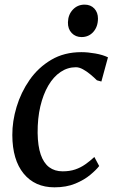

<svg xmlns="http://www.w3.org/2000/svg" viewBox="-20 -791 500 821"><path d="M394.5 -447.6Q382.1 -459.9 366.4 -472.9Q350.7 -485.9 334.7 -494.7Q318.7 -503.5 304.6 -503.5Q269.1 -503.5 238.9 -483.2Q208.8 -462.9 186.7 -425.4Q164.7 -387.8 152.5 -336.3Q140.4 -284.7 140.9 -222.3Q141.7 -166.3 154.2 -130Q166.7 -93.7 190.3 -76Q213.9 -58.4 247.7 -58.4Q278.2 -58.4 301.6 -66.4Q324.9 -74.3 344.6 -88.2Q364.4 -102 383.5 -119.7L404.1 -81.1Q391.8 -64.9 366 -43.4Q340.3 -21.8 302 -5.9Q263.8 10 212.9 10Q129.2 10 81.1 -48.7Q33.1 -107.4 32.7 -213.3Q32.3 -271.9 50.9 -333.9Q69.5 -395.9 106.5 -449.2Q143.6 -502.4 199.1 -535.2Q254.5 -568 327.8 -568Q355.4 -568 387.6 -562.3Q419.8 -556.6 441.7 -545.9L413.5 -442.4ZM328.7 -632.5Q303.2 -632.5 286.5 -649.9Q269.9 -667.3 270.5 -695.7Q271.3 -728.4 291.5 -749.8Q311.7 -771.2 341.9 -771.2Q367.7 -771.2 383.4 -754.4Q399 -737.6 398.9 -711.4Q398.7 -676.7 379.1 -654.6Q359.4 -632.5 328.7 -632.5Z"/></svg>

Font: Merriweather 7pt Light
Style: Italic
Weight: 300
Italic angle: -7.8°
Designer: Eben Sorkin
Foundry: Eben Sorkin
Version: Version 2.200;gftools[0.9.31]